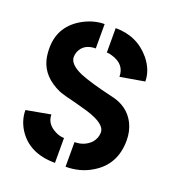

<svg xmlns="http://www.w3.org/2000/svg" viewBox="-107 -628 646 716"><g transform="rotate(20 216.5 -270.0)"><path d="M19.5 -142.6 116.2 -160.2Q116.2 -122.1 156.2 -102.5Q173.8 -93.8 190.4 -93.8V4.9Q86.9 4.9 41 -68.4Q19.5 -103.5 19.5 -142.6ZM24.4 -390.6Q24.4 -480.5 107.4 -524.4Q147.5 -544.9 187.5 -544.9V-448.2Q140.6 -448.2 125 -411.1Q121.1 -400.4 121.1 -390.6Q121.1 -361.3 171.9 -338.9Q214.8 -321.3 302.7 -300.8Q370.1 -287.1 398.4 -231.4Q413.1 -201.2 413.1 -165Q413.1 -68.4 335 -22.5Q290 4.9 232.4 4.9V-92.8Q271.5 -92.8 296.9 -119.1Q312.5 -137.7 312.5 -160.2Q312.5 -194.3 236.3 -217.8Q220.7 -222.7 187.5 -231.4Q137.7 -243.2 117.2 -251Q44.9 -283.2 29.3 -345.7Q24.4 -366.2 24.4 -390.6ZM231.4 -448.2V-544.9Q317.4 -544.9 370.1 -481.4Q403.3 -440.4 403.3 -395.5L306.6 -378.9Q306.6 -428.7 252.9 -444.3Q241.2 -448.2 231.4 -448.2Z"/></g></svg>

Font: Post No Bills Colombo
Style: Bold
Weight: 800
Designer: Kosala Senevirathne, Siva Puranthara, Lasantha Premarathna, Tharique Azeez
Foundry: Mooniak
Version: Version 1.220 ; ttfautohint (v1.5)